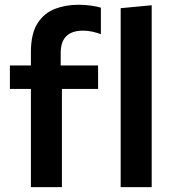

<svg xmlns="http://www.w3.org/2000/svg" viewBox="-20 -766 711 786"><path d="M106.5 0V-402H20.5V-498H106.5V-552.5Q106.5 -628.5 133.8 -670.8Q161 -713 205.2 -729.8Q249.5 -746.5 301 -746.5Q330 -746.5 354.5 -742.8Q379 -739 393 -734.5V-626Q376 -632.5 357.5 -636.5Q339 -640.5 320 -640.5Q228.5 -640.5 228.5 -549.5V-498H381.5V-402H233.5V0ZM474 0V-732.5L601 -744.5V0Z"/></svg>

Font: Heraclito SemiBold
Style: Regular
Weight: 600
Designer: Kostas Bartsokas (font) & Cristiano Sobral (main changes)
Foundry: Kostas Bartsokas (font) & Cristiano Sobral (main changes)
Version: Version 1.00;July 8, 2020;FontCreator 13.0.0.2655 64-bit